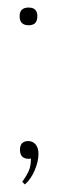

<svg xmlns="http://www.w3.org/2000/svg" viewBox="-20 -415 154 509"><path d="M32 -372Q32 -395 56 -395Q79 -395 79 -372Q79 -348 56 -348Q32 -348 32 -372ZM62 5Q60 6 56 6Q33 6 33 -18Q33 -41 55 -41Q67 -41 74.5 -32Q82 -23 82 -7Q82 13 72 36.5Q62 60 46 74L39 67Q53 47 57.5 35Q62 23 62 5Z"/></svg>

Font: Moniqa Thin Paragraph
Style: Regular
Weight: 100
Designer: Rajesh Rajput
Foundry: Rajesh Rajput
Version: Version 1.000